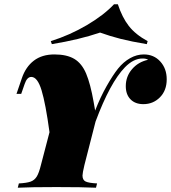

<svg xmlns="http://www.w3.org/2000/svg" viewBox="-20 -876 798 896"><path d="M758 -506Q758 -454 726.5 -422Q695 -390 649 -390Q611 -390 589 -412.5Q567 -435 567 -474Q567 -519 596 -553Q625 -587 671 -597Q663 -603 645 -603Q603 -603 563 -562Q494 -491 426 -309L374 -106Q365 -68 365 -57Q365 -36 379.5 -29Q394 -22 433 -20L428 0Q365 -3 243 -3Q122 -3 63 0L68 -20Q105 -22 123 -28.5Q141 -35 151.5 -52Q162 -69 171 -106L211 -259Q193 -392 174 -454.5Q155 -517 126 -517Q106 -517 95 -484L79 -438H57L82 -511Q100 -564 138 -593Q176 -622 234 -622Q292 -622 327 -601Q362 -580 382 -532.5Q402 -485 417 -400L424 -360Q448 -422 477.5 -474Q507 -526 531 -556Q556 -587 587 -604.5Q618 -622 651 -622Q698 -622 728 -589Q758 -556 758 -506ZM222 -670 217 -684Q306 -712 385 -758.5Q464 -805 512 -856H530Q550 -795 581 -755Q612 -715 669 -684L665 -670Q593 -682 543.5 -694.5Q494 -707 447 -724Q350 -691 222 -670Z"/></svg>

Font: Playfair Display SC Black
Style: Italic
Weight: 900
Italic angle: -14°
Designer: Claus Eggers Sørensen
Foundry: Claus Eggers Sørensen
Version: Version 1.200; ttfautohint (v1.6)